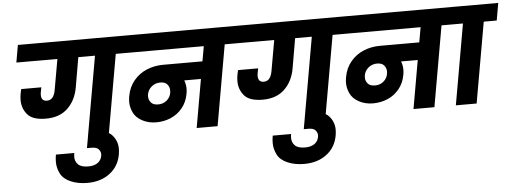

<svg xmlns="http://www.w3.org/2000/svg" viewBox="-62 -923 3865 1445"><g transform="rotate(-5 1871.0 -200.0)"><path d="M962 -740 939 -609H841L734 0H577L684 -609H558L519 -383Q502 -287 440.5 -228Q379 -169 276 -169Q176 -169 136.5 -215Q97 -261 97 -325Q97 -348 102 -375Q106 -397 109 -407H261L255 -376Q252 -362 252 -350Q252 -303 295 -303Q346 -303 359 -377L400 -609H90L113 -740Z M798 148Q782 237 713.5 288.5Q645 340 544 340Q474 340 419 316.5Q364 293 342.5 250.5Q321 208 321 162Q321 137 326 107H465Q462 123 462 137Q462 171 485 194Q508 217 562 217Q605 217 632 198.5Q659 180 665 146Q666 139 666 133Q666 113 651 96Q636 79 598 79H563L585 -43H620Q724 -43 763 1Q802 45 802 104Q802 124 798 148Z M1762 -609H1664L1557 0H1399L1463 -365H1337Q1349 -335 1349 -301Q1349 -282 1345 -262Q1334 -201 1298 -157Q1262 -113 1210.5 -91Q1159 -69 1101 -69Q1041 -69 994 -94.5Q947 -120 928.5 -160Q910 -200 910 -239Q910 -259 914 -282Q926 -351 966.5 -399.5Q1007 -448 1065 -472Q1123 -496 1189 -496H1486L1506 -609H905L928 -740H1785ZM1127 -202Q1164 -202 1191 -224.5Q1218 -247 1224 -283Q1225 -292 1225 -300Q1225 -325 1208.5 -345Q1192 -365 1155 -365Q1118 -365 1090 -342Q1062 -319 1056 -283Q1055 -275 1055 -267Q1055 -242 1072 -222Q1089 -202 1127 -202Z M2600 -740 2577 -609H2479L2372 0H2215L2322 -609H2196L2157 -383Q2140 -287 2078.5 -228Q2017 -169 1914 -169Q1814 -169 1774.5 -215Q1735 -261 1735 -325Q1735 -348 1740 -375Q1744 -397 1747 -407H1899L1893 -376Q1890 -362 1890 -350Q1890 -303 1933 -303Q1984 -303 1997 -377L2038 -609H1728L1751 -740Z M2436 148Q2420 237 2351.5 288.5Q2283 340 2182 340Q2112 340 2057 316.5Q2002 293 1980.5 250.5Q1959 208 1959 162Q1959 137 1964 107H2103Q2100 123 2100 137Q2100 171 2123 194Q2146 217 2200 217Q2243 217 2270 198.5Q2297 180 2303 146Q2304 139 2304 133Q2304 113 2289 96Q2274 79 2236 79H2201L2223 -43H2258Q2362 -43 2401 1Q2440 45 2440 104Q2440 124 2436 148Z M3400 -609H3302L3195 0H3037L3101 -365H2975Q2987 -335 2987 -301Q2987 -282 2983 -262Q2972 -201 2936 -157Q2900 -113 2848.5 -91Q2797 -69 2739 -69Q2679 -69 2632 -94.5Q2585 -120 2566.5 -160Q2548 -200 2548 -239Q2548 -259 2552 -282Q2564 -351 2604.5 -399.5Q2645 -448 2703 -472Q2761 -496 2827 -496H3124L3144 -609H2543L2566 -740H3423ZM2765 -202Q2802 -202 2829 -224.5Q2856 -247 2862 -283Q2863 -292 2863 -300Q2863 -325 2846.5 -345Q2830 -365 2793 -365Q2756 -365 2728 -342Q2700 -319 2694 -283Q2693 -275 2693 -267Q2693 -242 2710 -222Q2727 -202 2765 -202Z M3357 0 3464 -609H3366L3389 -740H3742L3719 -609H3621L3514 0Z"/></g></svg>

Font: Fz Poppins
Style: Bold Italic
Weight: 700
Italic angle: -10°
Designer: Ninad Kale (Devanagari), Jonny Pinhorn (Latin)
Foundry: Indian Type Foundry
Version: Vit hóa bi Vntype.Com & FontZin.Com